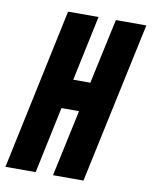

<svg xmlns="http://www.w3.org/2000/svg" viewBox="-91 -748 639 807"><g transform="rotate(10 228.0 -344.0)"><path d="M-12 0 134 -688H264L205 -410H278L338 -688H468L321 0H191L252 -284H177L117 0Z"/></g></svg>

Font: Saira ExtraCondensed ExtraBold
Style: Italic
Weight: 800
Width: 2
Italic angle: -12°
Designer: Hector Gatti with collaboration of the Omnibus-Type team
Foundry: Omnibus-Type
Version: Version 1.101